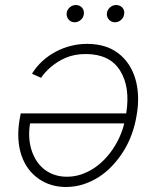

<svg xmlns="http://www.w3.org/2000/svg" viewBox="-20 -730 619 758"><path d="M56.8 -255.3 61.8 -282.3H478.3Q495 -386.7 453.8 -451.7Q413 -516.7 318.2 -516.7Q274.1 -516.7 239.3 -501.8Q221.9 -494.3 207.2 -484.9Q192.5 -475.5 180.2 -465Q168 -454.5 158.6 -443.9Q149.1 -433.2 142 -422.9L106.2 -438.9Q123.2 -466.6 147.2 -488.6Q171.2 -510.7 199.6 -525.7Q228 -540.8 259.6 -548.8Q291.2 -556.8 323.5 -556.8Q398.1 -556.8 446.4 -520.2Q470.5 -501.8 487.6 -476.4Q504.6 -451 514 -419.9Q523.4 -388.8 525 -352.3Q526.6 -315.7 519.5 -275.2Q506.4 -193.9 465.6 -130Q446.7 -100.5 422.8 -75.1Q398.8 -49.7 370.2 -31.2Q341.6 -12.8 308.9 -2.3Q276.3 8.2 240.1 8.2Q179.3 8.2 132.8 -24.1Q109.7 -40.1 92.5 -63Q75.3 -85.9 65.2 -115.2Q55 -144.5 52.7 -179.7Q50.4 -214.8 56.8 -255.3ZM104.8 -136.4Q112.6 -112.6 125.5 -93.2Q138.5 -73.9 156.2 -60.4Q174 -46.9 196.2 -39.6Q218.4 -32.3 244.3 -32.3Q272.7 -32.3 298.8 -40.8Q324.9 -49.4 348 -64.1Q371.1 -78.8 390.8 -98.9Q410.5 -119 426.1 -142.4Q441.8 -165.8 453.1 -191.6Q464.5 -217.3 470.5 -242.9H98.7Q89.1 -185.7 104.8 -136.4ZM402.3 -680Q403.4 -686.4 406.8 -691.9Q410.2 -697.4 415.1 -701.5Q420.1 -705.6 426 -707.9Q431.8 -710.2 438.2 -710.2Q446 -710.2 452.6 -707.4Q459.2 -704.5 463.6 -699.4Q468 -694.2 469.8 -687.3Q471.6 -680.4 469.8 -672.2Q467.7 -660.2 457.6 -651.1Q447.4 -642 433.6 -642Q426.1 -642 419.7 -645.2Q413.4 -648.4 409.1 -653.6Q404.8 -658.7 402.9 -665.7Q400.9 -672.6 402.3 -680ZM243.3 -680Q244.3 -686.4 247.7 -691.9Q251.1 -697.4 256 -701.5Q261 -705.6 266.9 -707.9Q272.7 -710.2 279.1 -710.2Q287.3 -710.2 293.7 -707.2Q300.1 -704.2 304.3 -699.2Q308.6 -694.2 310.4 -687.3Q312.1 -680.4 310.7 -672.2Q310 -666.5 306.8 -661Q303.6 -655.5 298.7 -651.3Q293.7 -647 287.5 -644.5Q281.2 -642 274.5 -642Q267 -642 260.8 -645.1Q254.6 -648.1 250.4 -653.4Q246.1 -658.7 244.1 -665.7Q242.2 -672.6 243.3 -680Z"/></svg>

Font: Inter P Extra Light
Style: Italic
Weight: 200
Italic angle: 9.39999°
Designer: Rasmus Andersson
Foundry: rsms
Version: Version 3.018;git-588b23468